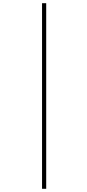

<svg xmlns="http://www.w3.org/2000/svg" viewBox="-20 -812 543 1201"><path d="M243 -792V369H269V-792Z"/></svg>

Font: Noto Sans Kannada ExtraCondensed Thin
Style: Regular
Weight: 100
Width: 2
Designer: Jelle Bosma - Monotype Design Team
Foundry: Monotype Imaging Inc.
Version: Version 2.005